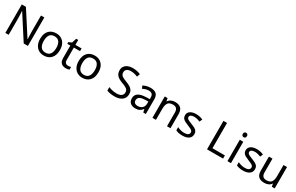

<svg xmlns="http://www.w3.org/2000/svg" viewBox="251 -2449 6436 4170"><g transform="rotate(30 3468.5 -363.5)"><path d="M663 0H558L176 -593H172Q174 -558 177 -506Q180 -454 180 -399V0H97V-714H201L582 -123H586Q585 -139 583.5 -171Q582 -203 580.5 -241Q579 -279 579 -311V-714H663Z M1311 -269Q1311 -136 1243.5 -63Q1176 10 1061 10Q990 10 934.5 -22.5Q879 -55 847 -117.5Q815 -180 815 -269Q815 -402 882 -474Q949 -546 1064 -546Q1137 -546 1192.5 -513.5Q1248 -481 1279.5 -419.5Q1311 -358 1311 -269ZM906 -269Q906 -174 943.5 -118.5Q981 -63 1063 -63Q1144 -63 1182 -118.5Q1220 -174 1220 -269Q1220 -364 1182 -418Q1144 -472 1062 -472Q980 -472 943 -418Q906 -364 906 -269Z M1629 -62Q1649 -62 1670 -65.5Q1691 -69 1704 -73V-6Q1690 1 1664 5.5Q1638 10 1614 10Q1572 10 1536.5 -4.5Q1501 -19 1479 -55Q1457 -91 1457 -156V-468H1381V-510L1458 -545L1493 -659H1545V-536H1700V-468H1545V-158Q1545 -109 1568.5 -85.5Q1592 -62 1629 -62Z M2277 -269Q2277 -136 2209.5 -63Q2142 10 2027 10Q1956 10 1900.5 -22.5Q1845 -55 1813 -117.5Q1781 -180 1781 -269Q1781 -402 1848 -474Q1915 -546 2030 -546Q2103 -546 2158.5 -513.5Q2214 -481 2245.5 -419.5Q2277 -358 2277 -269ZM1872 -269Q1872 -174 1909.5 -118.5Q1947 -63 2029 -63Q2110 -63 2148 -118.5Q2186 -174 2186 -269Q2186 -364 2148 -418Q2110 -472 2028 -472Q1946 -472 1909 -418Q1872 -364 1872 -269Z M3093 -191Q3093 -96 3024 -43Q2955 10 2838 10Q2778 10 2727 1Q2676 -8 2642 -24V-110Q2678 -94 2731.5 -81Q2785 -68 2842 -68Q2922 -68 2962.5 -99Q3003 -130 3003 -183Q3003 -218 2988 -242Q2973 -266 2936.5 -286.5Q2900 -307 2835 -330Q2789 -347 2754.5 -366.5Q2720 -386 2697 -411Q2674 -436 2662.5 -468Q2651 -500 2651 -542Q2651 -599 2680 -639.5Q2709 -680 2760.5 -702Q2812 -724 2879 -724Q2938 -724 2987 -713Q3036 -702 3076 -684L3048 -607Q3011 -623 2967.5 -634Q2924 -645 2877 -645Q2810 -645 2776 -616.5Q2742 -588 2742 -541Q2742 -505 2757 -481Q2772 -457 2806 -438Q2840 -419 2898 -397Q2961 -374 3004.5 -347.5Q3048 -321 3070.5 -284Q3093 -247 3093 -191Z M3428 -545Q3526 -545 3573 -502Q3620 -459 3620 -365V0H3556L3539 -76H3535Q3500 -32 3461.5 -11Q3423 10 3355 10Q3282 10 3234 -28.5Q3186 -67 3186 -149Q3186 -229 3249 -272.5Q3312 -316 3443 -320L3534 -323V-355Q3534 -422 3505 -448Q3476 -474 3423 -474Q3381 -474 3343 -461.5Q3305 -449 3272 -433L3245 -499Q3280 -518 3328 -531.5Q3376 -545 3428 -545ZM3454 -259Q3354 -255 3315.5 -227Q3277 -199 3277 -148Q3277 -103 3304.5 -82Q3332 -61 3375 -61Q3443 -61 3488 -98.5Q3533 -136 3533 -214V-262Z M4044 -546Q4140 -546 4189 -499.5Q4238 -453 4238 -349V0H4151V-343Q4151 -408 4122 -440Q4093 -472 4031 -472Q3942 -472 3908 -422Q3874 -372 3874 -278V0H3786V-536H3857L3870 -463H3875Q3901 -505 3947 -525.5Q3993 -546 4044 -546Z M4753 -148Q4753 -70 4695 -30Q4637 10 4539 10Q4483 10 4442.5 1Q4402 -8 4371 -24V-104Q4403 -88 4448.5 -74.5Q4494 -61 4541 -61Q4608 -61 4638 -82.5Q4668 -104 4668 -140Q4668 -160 4657 -176Q4646 -192 4617.5 -208Q4589 -224 4536 -244Q4484 -264 4447 -284Q4410 -304 4390 -332Q4370 -360 4370 -404Q4370 -472 4425.5 -509Q4481 -546 4571 -546Q4620 -546 4662.5 -536.5Q4705 -527 4742 -510L4712 -440Q4678 -454 4641 -464Q4604 -474 4565 -474Q4511 -474 4482.5 -456.5Q4454 -439 4454 -409Q4454 -387 4467 -371.5Q4480 -356 4510.5 -341.5Q4541 -327 4592 -307Q4643 -288 4679 -268Q4715 -248 4734 -219.5Q4753 -191 4753 -148Z M5155 0V-714H5245V-80H5557V0Z M5755 -536V0H5667V-536ZM5712 -737Q5732 -737 5747.5 -723.5Q5763 -710 5763 -681Q5763 -653 5747.5 -639Q5732 -625 5712 -625Q5690 -625 5675 -639Q5660 -653 5660 -681Q5660 -710 5675 -723.5Q5690 -737 5712 -737Z M6274 -148Q6274 -70 6216 -30Q6158 10 6060 10Q6004 10 5963.5 1Q5923 -8 5892 -24V-104Q5924 -88 5969.5 -74.5Q6015 -61 6062 -61Q6129 -61 6159 -82.5Q6189 -104 6189 -140Q6189 -160 6178 -176Q6167 -192 6138.5 -208Q6110 -224 6057 -244Q6005 -264 5968 -284Q5931 -304 5911 -332Q5891 -360 5891 -404Q5891 -472 5946.5 -509Q6002 -546 6092 -546Q6141 -546 6183.5 -536.5Q6226 -527 6263 -510L6233 -440Q6199 -454 6162 -464Q6125 -474 6086 -474Q6032 -474 6003.5 -456.5Q5975 -439 5975 -409Q5975 -387 5988 -371.5Q6001 -356 6031.5 -341.5Q6062 -327 6113 -307Q6164 -288 6200 -268Q6236 -248 6255 -219.5Q6274 -191 6274 -148Z M6852 -536V0H6780L6767 -71H6763Q6737 -29 6691 -9.5Q6645 10 6593 10Q6496 10 6447 -36.5Q6398 -83 6398 -185V-536H6487V-191Q6487 -127 6516 -95Q6545 -63 6606 -63Q6695 -63 6729.5 -113Q6764 -163 6764 -257V-536Z"/></g></svg>

Font: Noto Sans Lisu
Style: Regular
Weight: 400
Designer: Monotype Design Team. David Williams.
Foundry: Monotype Imaging Inc.
Version: Version 2.102